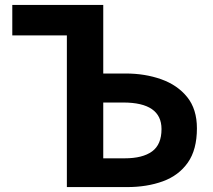

<svg xmlns="http://www.w3.org/2000/svg" viewBox="-20 -761 865 781"><path d="M252 0V-617H30V-741H400V-462H491Q570 -462 636 -438.5Q702 -415 741.5 -366Q781 -317 781 -239Q781 -152 744 -99.5Q707 -47 642.5 -23.5Q578 0 497 0ZM400 -117H487Q560 -117 598.5 -145Q637 -173 637 -236Q637 -344 481 -344H400Z"/></svg>

Font: Chiron Sans HK TT
Style: Bold
Weight: 700
Designer: Ryoko NISHIZUKA 西塚涼子 (kana, bopomofo & ideographs); Paul D. Hunt (Latin, Greek & Cyrillic); Sandoll Communications 산돌커뮤니
Foundry: Adobe
Version: Version 2.022;hotconv 1.0.109;makeotfexe 2.5.65596